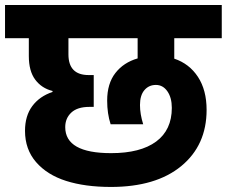

<svg xmlns="http://www.w3.org/2000/svg" viewBox="-37 -760 898 760"><path d="M-17.1 -608.9V-740.2H840.8V-608.9H652.8V-527.8Q712.4 -507.8 746.6 -455.6Q780.8 -403.3 780.8 -325.2Q780.8 -185.1 680.4 -102.5Q580.1 -20 401.9 -20Q299.8 -20 224.6 -43.9Q149.4 -67.9 105.7 -118.4Q62 -168.9 62 -242.2Q62 -301.3 90.8 -340.1Q119.6 -378.9 170.9 -396V-399.9Q127.9 -410.6 102.5 -444.6Q77.1 -478.5 77.1 -538.1V-608.9ZM402.8 -153.8Q519 -153.8 581.1 -199.7Q643.1 -245.6 643.1 -333Q643.1 -373.5 625.5 -398.7Q607.9 -423.8 580.1 -423.8Q552.2 -423.8 534.7 -403.3Q517.1 -382.8 517.1 -344.2Q517.1 -308.6 529.8 -268.1H400.9Q387.2 -310.1 387.2 -361.8Q387.2 -429.2 419.7 -470.9Q452.1 -512.7 507.8 -528.8V-608.9H233.9V-544.9Q233.9 -462.9 314 -462.9H334V-336.9H316.9Q269.5 -336.9 245.4 -314.5Q221.2 -292 221.2 -256.8Q221.2 -153.8 402.8 -153.8Z"/></svg>

Font: SVN-Poppins
Style: Bold
Weight: 700
Designer: Ninad Kale (Devanagari), Jonny Pinhorn (Latin)
Foundry: Indian Type Foundry
Version: Version 3.200;PS 1.000;hotconv 16.6.54;makeotf.lib2.5.65590